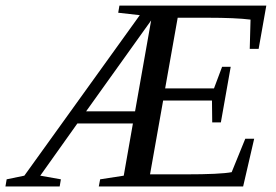

<svg xmlns="http://www.w3.org/2000/svg" viewBox="-91 -675 1000 695"><path d="M390.1 -228H189L54.7 -39.1L129.4 -25.9L125 0H-71.3L-66.9 -25.9L-2.9 -39.1L415 -620.1L336.9 -628.9L341.3 -654.8H873L845.2 -498H813L815.9 -604Q762.7 -610.8 659.2 -610.8H552.2L506.8 -355H683.6L712.9 -433.1H744.1L708.5 -231.9H677.2L676.3 -311H499.5L452.1 -43.9H581.1Q706.1 -43.9 747.6 -51.8L796.9 -172.9H829.1L789.1 0H266.6L271.5 -25.9L356.9 -39.1ZM220.7 -272H397.9L456.1 -601.1Z"/></svg>

Font: Liberation Serif
Style: Italic
Weight: 400
Italic angle: -16.333°
Designer: Steve Matteson
Foundry: Ascender Corporation
Version: Version 2.1.5